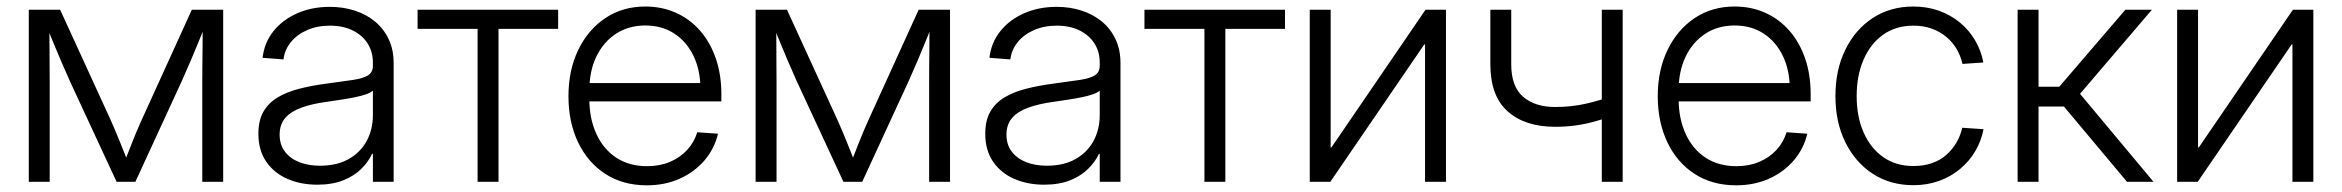

<svg xmlns="http://www.w3.org/2000/svg" viewBox="-20 -552 7112 583"><path d="M67.4 0V-522.5H162.6L317.4 -184.6Q325.2 -166.5 332.3 -149.9Q339.4 -133.3 345.7 -117.4Q352.1 -101.6 358.2 -86.2Q364.3 -70.8 370.1 -55.2H356Q362.3 -70.8 368.2 -86.2Q374 -101.6 380.4 -117.4Q386.7 -133.3 393.6 -149.9Q400.4 -166.5 408.7 -184.6L562.5 -522.5H657.7V0H594.2V-304.7Q594.2 -332 594.5 -354.7Q594.7 -377.4 595 -398.4Q595.2 -419.4 595.2 -440.4Q595.2 -461.4 595.7 -483.9H606.9Q594.7 -454.1 583.3 -425.8Q571.8 -397.5 559.3 -368.2Q546.9 -338.9 531.7 -305.2L391.1 0H334L192.4 -305.2Q177.2 -338.9 164.8 -368.2Q152.3 -397.5 140.6 -425.8Q128.9 -454.1 116.7 -483.9H129.4Q129.9 -461.9 130.1 -441.2Q130.4 -420.4 130.4 -399.4Q130.4 -378.4 130.6 -355.2Q130.9 -332 130.9 -304.7V0Z M943.4 8.8Q894 8.8 853.5 -8.5Q813 -25.9 788.8 -60.5Q764.6 -95.2 764.6 -146Q764.6 -186.5 780 -213.1Q795.4 -239.7 823.2 -256.3Q851.1 -272.9 889.4 -282.7Q927.7 -292.5 973.1 -298.3Q1021 -304.7 1051.8 -309.3Q1082.5 -314 1097.4 -323.2Q1112.3 -332.5 1112.3 -352.5V-361.8Q1112.3 -395 1096.2 -420.2Q1080.1 -445.3 1050.8 -459.7Q1021.5 -474.1 981.9 -474.1Q942.9 -474.1 912.1 -460.4Q881.3 -446.8 862.8 -423.6Q844.2 -400.4 840.8 -371.6L777.3 -376.5Q782.7 -422.9 810.5 -457.5Q838.4 -492.2 882.6 -511.7Q926.8 -531.2 981.4 -531.2Q1022 -531.2 1057.4 -519.8Q1092.8 -508.3 1119.1 -486.3Q1145.5 -464.4 1160.4 -432.6Q1175.3 -400.9 1175.3 -360.4V0H1112.3V-85H1109.9Q1098.6 -60.5 1076.9 -39.1Q1055.2 -17.6 1022 -4.4Q988.8 8.8 943.4 8.8ZM951.7 -48.8Q1002.4 -48.8 1038.3 -68.8Q1074.2 -88.9 1093.3 -123.8Q1112.3 -158.7 1112.3 -203.1V-276.9Q1105.5 -270.5 1091.3 -265.6Q1077.1 -260.7 1058.1 -256.8Q1039.1 -252.9 1016.8 -249.5Q994.6 -246.1 971.2 -242.7Q927.7 -236.8 895.8 -225.3Q863.8 -213.9 846.4 -194.1Q829.1 -174.3 829.1 -143.1Q829.1 -112.8 845 -91.8Q860.8 -70.8 888.4 -59.8Q916 -48.8 951.7 -48.8Z M1430.2 0V-464.4H1248V-522.5H1674.8V-464.4H1493.7V0Z M1944.3 10.7Q1871.1 10.7 1817.6 -24.2Q1764.2 -59.1 1735.1 -120.4Q1706.1 -181.6 1706.1 -259.8Q1706.1 -338.9 1735.8 -400.4Q1765.6 -461.9 1818.1 -497.1Q1870.6 -532.2 1939.5 -532.2Q1989.7 -532.2 2032 -513.4Q2074.2 -494.6 2105.2 -459.5Q2136.2 -424.3 2153.3 -375.2Q2170.4 -326.2 2170.4 -265.6V-244.1H1741.7V-299.8H2134.3L2106.9 -281.2Q2106.9 -338.4 2085.9 -382.1Q2064.9 -425.8 2027.3 -450.2Q1989.7 -474.6 1939.5 -474.6Q1888.7 -474.6 1850.3 -449.5Q1812 -424.3 1790.8 -380.1Q1769.5 -335.9 1769.5 -277.8V-252Q1769.5 -191.9 1790.8 -145.5Q1812 -99.1 1851.3 -73.2Q1890.6 -47.4 1944.8 -47.4Q1983.4 -47.4 2014.4 -60.5Q2045.4 -73.7 2066.7 -96.9Q2087.9 -120.1 2097.2 -150.4L2160.2 -146Q2149.4 -100.1 2118.9 -64.7Q2088.4 -29.3 2043.7 -9.3Q1999 10.7 1944.3 10.7Z M2274.4 0V-522.5H2369.6L2524.4 -184.6Q2532.2 -166.5 2539.3 -149.9Q2546.4 -133.3 2552.7 -117.4Q2559.1 -101.6 2565.2 -86.2Q2571.3 -70.8 2577.1 -55.2H2563Q2569.3 -70.8 2575.2 -86.2Q2581.1 -101.6 2587.4 -117.4Q2593.8 -133.3 2600.6 -149.9Q2607.4 -166.5 2615.7 -184.6L2769.5 -522.5H2864.7V0H2801.3V-304.7Q2801.3 -332 2801.5 -354.7Q2801.8 -377.4 2802 -398.4Q2802.2 -419.4 2802.2 -440.4Q2802.2 -461.4 2802.7 -483.9H2814Q2801.8 -454.1 2790.3 -425.8Q2778.8 -397.5 2766.4 -368.2Q2753.9 -338.9 2738.8 -305.2L2598.1 0H2541L2399.4 -305.2Q2384.3 -338.9 2371.8 -368.2Q2359.4 -397.5 2347.7 -425.8Q2335.9 -454.1 2323.7 -483.9H2336.4Q2336.9 -461.9 2337.2 -441.2Q2337.4 -420.4 2337.4 -399.4Q2337.4 -378.4 2337.6 -355.2Q2337.9 -332 2337.9 -304.7V0Z M3150.4 8.8Q3101.1 8.8 3060.5 -8.5Q3020 -25.9 2995.8 -60.5Q2971.7 -95.2 2971.7 -146Q2971.7 -186.5 2987.1 -213.1Q3002.4 -239.7 3030.3 -256.3Q3058.1 -272.9 3096.4 -282.7Q3134.8 -292.5 3180.2 -298.3Q3228 -304.7 3258.8 -309.3Q3289.6 -314 3304.4 -323.2Q3319.3 -332.5 3319.3 -352.5V-361.8Q3319.3 -395 3303.2 -420.2Q3287.1 -445.3 3257.8 -459.7Q3228.5 -474.1 3189 -474.1Q3149.9 -474.1 3119.1 -460.4Q3088.4 -446.8 3069.8 -423.6Q3051.3 -400.4 3047.9 -371.6L2984.4 -376.5Q2989.7 -422.9 3017.6 -457.5Q3045.4 -492.2 3089.6 -511.7Q3133.8 -531.2 3188.5 -531.2Q3229 -531.2 3264.4 -519.8Q3299.8 -508.3 3326.2 -486.3Q3352.5 -464.4 3367.4 -432.6Q3382.3 -400.9 3382.3 -360.4V0H3319.3V-85H3316.9Q3305.7 -60.5 3283.9 -39.1Q3262.2 -17.6 3229 -4.4Q3195.8 8.8 3150.4 8.8ZM3158.7 -48.8Q3209.5 -48.8 3245.4 -68.8Q3281.2 -88.9 3300.3 -123.8Q3319.3 -158.7 3319.3 -203.1V-276.9Q3312.5 -270.5 3298.3 -265.6Q3284.2 -260.7 3265.1 -256.8Q3246.1 -252.9 3223.9 -249.5Q3201.7 -246.1 3178.2 -242.7Q3134.8 -236.8 3102.8 -225.3Q3070.8 -213.9 3053.5 -194.1Q3036.1 -174.3 3036.1 -143.1Q3036.1 -112.8 3052 -91.8Q3067.9 -70.8 3095.5 -59.8Q3123 -48.8 3158.7 -48.8Z M3637.2 0V-464.4H3455.1V-522.5H3881.8V-464.4H3700.7V0Z M4370.6 0H4307.1V-417H4304.7L4019.5 0H3957V-522.5H4020.5V-104.5H4022.9L4308.6 -522.5H4370.6Z M4702.1 -167Q4610.4 -167 4557.9 -213.9Q4505.4 -260.7 4505.4 -356.9V-522.5H4568.8V-356.9Q4568.8 -289.1 4605 -258.1Q4641.1 -227.1 4701.7 -227.1Q4751.5 -227.1 4795.4 -237.1Q4839.4 -247.1 4884.3 -263.7V-202.6Q4852.1 -191.4 4823 -183.3Q4793.9 -175.3 4764.6 -171.1Q4735.4 -167 4702.1 -167ZM4843.8 0V-522.5H4907.2V0Z M5252 10.7Q5178.7 10.7 5125.2 -24.2Q5071.8 -59.1 5042.7 -120.4Q5013.7 -181.6 5013.7 -259.8Q5013.7 -338.9 5043.5 -400.4Q5073.2 -461.9 5125.7 -497.1Q5178.2 -532.2 5247.1 -532.2Q5297.4 -532.2 5339.6 -513.4Q5381.8 -494.6 5412.8 -459.5Q5443.8 -424.3 5460.9 -375.2Q5478 -326.2 5478 -265.6V-244.1H5049.3V-299.8H5441.9L5414.6 -281.2Q5414.6 -338.4 5393.6 -382.1Q5372.6 -425.8 5335 -450.2Q5297.4 -474.6 5247.1 -474.6Q5196.3 -474.6 5158 -449.5Q5119.6 -424.3 5098.4 -380.1Q5077.1 -335.9 5077.1 -277.8V-252Q5077.1 -191.9 5098.4 -145.5Q5119.6 -99.1 5158.9 -73.2Q5198.2 -47.4 5252.4 -47.4Q5291 -47.4 5322 -60.5Q5353 -73.7 5374.3 -96.9Q5395.5 -120.1 5404.8 -150.4L5467.8 -146Q5457 -100.1 5426.5 -64.7Q5396 -29.3 5351.3 -9.3Q5306.6 10.7 5252 10.7Z M5790 10.3Q5719.7 10.3 5666.5 -24.4Q5613.3 -59.1 5583.3 -120.1Q5553.2 -181.2 5553.2 -260.3Q5553.2 -339.8 5583.3 -401.1Q5613.3 -462.4 5666.5 -497.3Q5719.7 -532.2 5790 -532.2Q5832 -532.2 5867.9 -519.3Q5903.8 -506.3 5931.6 -483.2Q5959.5 -460 5977.5 -429.2Q5995.6 -398.4 6002.4 -362.3L5939 -357.9Q5933.6 -382.3 5921.1 -403.3Q5908.7 -424.3 5889.6 -440.2Q5870.6 -456.1 5845.7 -465.1Q5820.8 -474.1 5790 -474.1Q5736.8 -474.1 5698.2 -446.8Q5659.7 -419.4 5638.7 -371.1Q5617.7 -322.8 5617.7 -260.3Q5617.7 -197.8 5638.7 -149.9Q5659.7 -102.1 5698.2 -75Q5736.8 -47.9 5790 -47.9Q5820.8 -47.9 5845.7 -56.4Q5870.6 -64.9 5889.2 -81.1Q5907.7 -97.2 5920.2 -118.4Q5932.6 -139.6 5938.5 -164.1L6002.9 -159.7Q5996.1 -124 5978 -93.3Q5960 -62.5 5931.9 -39.1Q5903.8 -15.6 5867.9 -2.7Q5832 10.3 5790 10.3Z M6106.4 0V-522.5H6169.9V-288.6H6232.9L6433.6 -522.5H6514.2L6295.9 -267.1L6519 0H6438.5L6247.1 -228.5H6169.9V0Z M7004.4 0H6940.9V-417H6938.5L6653.3 0H6590.8V-522.5H6654.3V-104.5H6656.7L6942.4 -522.5H7004.4Z"/></svg>

Font: Inter 28pt Light
Style: Regular
Weight: 300
Designer: Rasmus Andersson
Foundry: rsms
Version: Version 4.001;git-66647c0bb